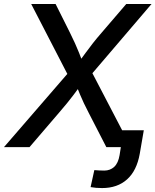

<svg xmlns="http://www.w3.org/2000/svg" viewBox="-43 -748 790 976"><path d="M-22.9 0 334.5 -413.1 320.8 -330.6 115.7 -727.5H239.7L312 -583Q327.1 -552.7 338.1 -528.3Q349.1 -503.9 358.6 -480.2Q368.2 -456.5 378.4 -428.7H355Q375.5 -456.5 392.8 -480.2Q410.2 -503.9 429.4 -528.6Q448.7 -553.2 474.6 -583L598.6 -727.5H727.1L392.6 -335.9L405.8 -416L622.6 0H497.6L407.7 -174.8Q393.6 -202.1 383.3 -223.6Q373 -245.1 364.3 -266.4Q355.5 -287.6 345.2 -313.5H366.2Q347.7 -287.6 331.5 -266.4Q315.4 -245.1 297.9 -223.6Q280.3 -202.1 256.8 -174.8L106.9 0ZM476.1 208Q460.4 208 445.6 206.8Q430.7 205.6 417.5 203.1L436.5 116.7Q448.7 117.7 461.9 118.4Q475.1 119.1 486.8 119.1Q517.1 119.1 537.6 100.1Q558.1 81.1 564.9 40.5L571.3 0H529.8L543.9 -85.9H688L667.5 33.2Q652.3 119.6 603 163.8Q553.7 208 476.1 208Z"/></svg>

Font: Inter 20pt Medium
Style: Italic
Weight: 500
Italic angle: -9.3988°
Version: Version 4.001;git-66647c0bb